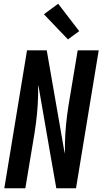

<svg xmlns="http://www.w3.org/2000/svg" viewBox="-20 -1003 546 1023"><path d="M3 0 124 -735H229L325 -184Q325 -189 325.5 -193.5Q326 -198 326 -202V-239Q327 -289 332 -340Q337 -391 345 -441L394 -735H506L385 0H280L248 -182L184 -551Q184 -546 183.5 -541.5Q183 -537 183 -533V-496Q182 -446 177 -395Q172 -344 164 -294L115 0ZM342 -793 214 -927 290 -983 402 -837Z"/></svg>

Font: Iosevka Curly Oblique
Style: Bold
Weight: 700
Italic angle: -9°
Monospace: yes
Designer: Belleve Invis
Foundry: Belleve Invis
Version: Version 11.1.0; ttfautohint (v1.8.3)